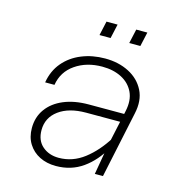

<svg xmlns="http://www.w3.org/2000/svg" viewBox="-110 -827 869 935"><g transform="rotate(15 325.0 -359.5)"><path d="M449 0 475 -150 515 -335Q527 -391 508 -431Q489 -471 447.5 -492.5Q406 -514 350 -514Q271 -514 214.5 -475Q158 -436 147 -368H100Q110 -428 145.5 -470Q181 -512 235 -534Q289 -556 353 -556Q421 -556 473.5 -529Q526 -502 551 -452.5Q576 -403 561 -335L490 0ZM255 12Q209 12 173 -6Q137 -24 116 -57.5Q95 -91 95 -137Q95 -192 124.5 -233Q154 -274 207.5 -296.5Q261 -319 333 -319H524L515 -277H331Q245 -277 194 -239.5Q143 -202 143 -139Q143 -87 176 -58.5Q209 -30 258 -30Q328 -30 386 -74.5Q444 -119 489 -192V-143Q449 -71 390.5 -29.5Q332 12 255 12ZM446 -659 462 -731H518L502 -659ZM296 -659 312 -731H368L352 -659Z"/></g></svg>

Font: Azeret Mono Thin Thin
Style: Italic
Weight: 250
Italic angle: -12°
Version: Version 1.002